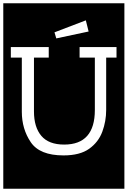

<svg xmlns="http://www.w3.org/2000/svg" viewBox="-32 -937 778 1170"><path d="M-12 213V-917H726V213ZM311 -703 508 -745 491 -813 300 -740ZM615 -586H678V-650H453V-586H546V-267Q546 -56 359 -56Q265 -56 220 -109Q175 -162 175 -258V-586H265V-650H34V-586H101V-256Q101 -151 155.5 -70.5Q210 10 355 10Q455 10 511.5 -30.5Q568 -71 591.5 -134.5Q615 -198 615 -267Z"/></svg>

Font: Zilla Slab Highlight
Style: Regular
Weight: 400
Designer: Typotheque Type Foundry
Foundry: Typotheque type foundry
Version: Version 1.1; 2017; ttfautohint (v1.6)